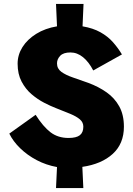

<svg xmlns="http://www.w3.org/2000/svg" viewBox="-20 -838 674 970"><path d="M451 -482Q429 -525 399.5 -549Q370 -573 336 -573Q300 -573 284 -556Q268 -539 268 -518Q268 -491 290 -475Q312 -459 348.5 -446.5Q385 -434 427 -419Q478 -400 518.5 -371.5Q559 -343 582.5 -300.5Q606 -258 606 -198Q606 -112 549.5 -60.5Q493 -9 396 5L401 112H263L268 6Q213 -4 165.5 -29Q118 -54 82 -89Q46 -124 27 -163L160 -258Q198 -198 235.5 -169.5Q273 -141 326 -141Q366 -141 383.5 -155Q401 -169 401 -198Q401 -220 383.5 -235Q366 -250 334.5 -263Q303 -276 262 -292Q236 -302 203 -319Q170 -336 139.5 -362Q109 -388 89 -426Q69 -464 69 -516Q69 -561 93.5 -600Q118 -639 163 -667Q208 -695 268 -705L263 -818H402L397 -705Q450 -696 487.5 -675Q525 -654 551 -624.5Q577 -595 596 -563Z"/></svg>

Font: Jost* Heavy
Style: Regular
Weight: 800
Version: Version 3.7